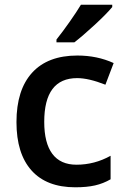

<svg xmlns="http://www.w3.org/2000/svg" viewBox="-20 -786 535 816"><path d="M457 -756V-766H324Q306 -736 276.5 -694Q247 -652 220 -618V-606H296Q331 -633 381.5 -679.5Q432 -726 457 -756ZM450 -24V-124Q382 -86 305 -86Q237 -86 202.5 -132Q168 -178 168 -268Q168 -454 308 -454Q357 -454 428 -426L463 -518Q393 -550 309 -550Q183 -550 116.5 -477Q50 -404 50 -267Q50 -133 114 -61.5Q178 10 300 10Q349 10 384 2Q419 -6 450 -24Z"/></svg>

Font: OpenSansMMV
Style: Semibold
Weight: 600
Designer: Steve Matteson
Foundry: Ascender Corporation
Version: Version 6.000